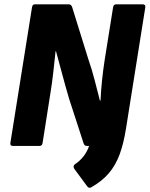

<svg xmlns="http://www.w3.org/2000/svg" viewBox="-20 -675 692 888"><path d="M401 192Q392 196 385 189L323 105Q320 100 320.5 94.5Q321 89 326 85Q349 70 366 48.5Q383 27 392 0H381Q370 0 366 -14L300 -217Q282 -278 266.5 -336.5Q251 -395 239 -438H237Q232 -391 226.5 -341Q221 -291 213 -243L177 -14Q175 0 163 0H40Q26 0 28 -14L128 -641Q130 -655 141 -655H298Q310 -655 314 -641L388 -403Q405 -354 418 -303.5Q431 -253 442 -210H445Q447 -256 452 -304Q457 -352 464 -397L503 -641Q505 -655 517 -655H639Q654 -655 652 -641L563 -82Q552 -12 533.5 38.5Q515 89 483.5 126Q452 163 401 192Z"/></svg>

Font: Sofia Sans Semi Condensed Black
Style: Italic
Weight: 900
Italic angle: -9°
Version: Version 4.100